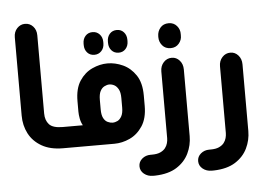

<svg xmlns="http://www.w3.org/2000/svg" viewBox="-54 -704 1317 952"><g transform="rotate(-5 604.0 -228.0)"><path d="M250 0H237Q174 0 131.5 -24.5Q89 -49 68 -89.5Q47 -130 47 -179V-569Q47 -596 63.5 -613.5Q80 -631 103 -631Q127 -631 143 -613.5Q159 -596 159 -569V-180Q159 -146 177.5 -125.5Q196 -105 245 -105H250Z M433 -448Q411 -448 397.5 -463Q384 -478 384 -501V-508Q384 -531 397.5 -546Q411 -561 433 -561Q454 -561 468 -546Q482 -531 482 -508V-501Q482 -478 468 -463Q454 -448 433 -448ZM554 -448Q532 -448 518.5 -463Q505 -478 505 -501V-508Q505 -531 518.5 -546Q532 -561 554 -561Q575 -561 588.5 -546Q602 -531 602 -508V-501Q602 -478 588.5 -463Q575 -448 554 -448ZM238 0V-105H345Q336 -121 332.5 -140Q329 -159 329 -174V-226Q329 -289 354 -327Q379 -365 417 -382.5Q455 -400 493 -400Q532 -400 570 -382.5Q608 -365 633.5 -327Q659 -289 659 -226V-174Q659 -112 633.5 -73.5Q608 -35 570 -17.5Q532 0 493 0ZM493 -105Q506 -105 518 -111Q530 -117 538.5 -132.5Q547 -148 547 -176V-223Q547 -251 538.5 -266.5Q530 -282 518 -288.5Q506 -295 493 -295Q482 -295 469 -288.5Q456 -282 448 -266.5Q440 -251 440 -223V-176Q440 -148 448 -132.5Q456 -117 469 -111Q482 -105 493 -105Z M813 -448Q786 -448 771 -466Q756 -484 756 -507V-512Q756 -536 771 -554Q786 -572 813 -572Q838 -572 853.5 -554Q869 -536 868 -512V-507Q869 -484 853.5 -466Q838 -448 813 -448ZM681 175H670Q644 175 625.5 160Q607 145 607 122Q607 100 624.5 85Q642 70 667 70H674Q700 70 716 62.5Q732 55 740.5 44Q749 33 752.5 20Q756 7 756 -5V-337Q756 -364 772.5 -382Q789 -400 813 -400Q836 -400 852 -382Q868 -364 868 -337V-5Q868 40 848.5 80.5Q829 121 788 147Q747 173 681 175Z M973 175H962Q936 175 917.5 160Q899 145 899 122Q899 100 916.5 85Q934 70 959 70H966Q992 70 1008 62.5Q1024 55 1032.5 44Q1041 33 1044.5 20Q1048 7 1048 -5V-337Q1048 -364 1064.5 -382Q1081 -400 1105 -400Q1128 -400 1144 -382Q1160 -364 1160 -337V-5Q1160 40 1140.5 80.5Q1121 121 1080 147Q1039 173 973 175Z"/></g></svg>

Font: Beiruti
Style: Bold
Weight: 700
Designer: Arlette Boutros
Foundry: Boutros
Version: Version 1.41